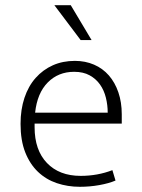

<svg xmlns="http://www.w3.org/2000/svg" viewBox="-20 -710 544 738"><path d="M448 -235H113V-221Q113 -133 160.5 -83.5Q208 -34 290 -34Q355 -34 412 -56L424 -16Q398 -5 361.5 1.5Q325 8 287 8Q240 8 198.5 -6Q157 -20 126 -49.5Q95 -79 77 -124.5Q59 -170 59 -234Q59 -289 74 -334Q89 -379 117 -410.5Q145 -442 183 -459Q221 -476 268 -476Q308 -476 341.5 -461.5Q375 -447 398.5 -420Q422 -393 435 -355Q448 -317 448 -271ZM394 -277Q394 -306 387 -334.5Q380 -363 364.5 -385Q349 -407 324.5 -420.5Q300 -434 265 -434Q204 -434 163.5 -393Q123 -352 115 -277ZM252 -690 332 -556H290L189 -690Z"/></svg>

Font: Mukta Vaani ExtraLight
Style: Regular
Weight: 275
Designer: Noopur Datye, Girish Dalvi, Yashodeep Gholap, Pallavi Karambelkar
Foundry: Ek Type
Version: Version 2.538;PS 1.000;hotconv 16.6.51;makeotf.lib2.5.65220;